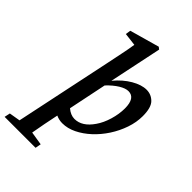

<svg xmlns="http://www.w3.org/2000/svg" viewBox="-362 -832 1167 1167"><g transform="rotate(45 221.5 -248.0)"><path d="M193 14Q165 14 139 2Q129 48 120.5 93Q112 138 104 183L191 197L184 234H-82L-74 197L-3 185L128 -438Q139 -493 149 -540Q159 -587 166 -633L83 -643L88 -676L279 -730L293 -719L222 -380Q266 -433 317.5 -463Q369 -493 412 -493Q452 -493 480.5 -464.5Q509 -436 509 -363Q509 -310 490.5 -256Q472 -202 440.5 -153.5Q409 -105 368.5 -67.5Q328 -30 283 -8Q238 14 193 14ZM340 -409Q315 -409 281.5 -388.5Q248 -368 213 -331L162 -84Q194 -57 227 -57Q292 -57 342 -130Q368 -167 383.5 -219Q399 -271 399 -319Q399 -409 340 -409Z"/></g></svg>

Font: Source Serif 4 Semibold
Style: Italic
Weight: 600
Italic angle: -12°
Designer: Frank Grießhammer
Foundry: Adobe
Version: Version 4.005;hotconv 1.1.0;makeotfexe 2.6.0